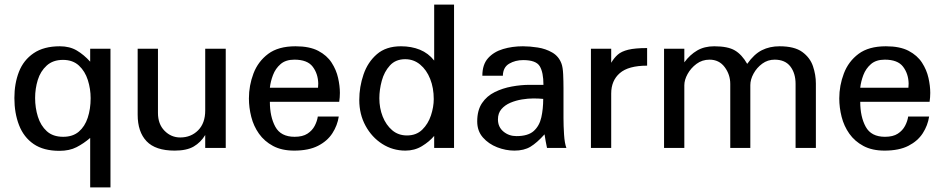

<svg xmlns="http://www.w3.org/2000/svg" viewBox="-20 -648 4137 841"><path d="M377 -217.8Q377 -170.9 364.3 -132.3Q351.6 -93.8 325.2 -71.3Q298.8 -48.8 256.8 -48.8Q211.9 -48.8 185.1 -73.2Q158.2 -97.7 146 -136.7Q133.8 -175.8 133.8 -218.8Q133.8 -259.8 145.5 -297.9Q157.2 -335.9 184.6 -360.8Q211.9 -385.7 255.9 -385.7Q298.8 -385.7 325.7 -360.8Q352.5 -335.9 364.7 -297.4Q377 -258.8 377 -217.8ZM463.9 172.9V-434.6H375V-377.9Q347.7 -408.2 316.4 -426.8Q285.2 -445.3 242.2 -445.3Q171.9 -445.3 127.4 -415Q83 -384.8 63 -333.5Q43 -282.2 43 -218.8Q43 -152.3 63.5 -99.6Q84 -46.9 127.4 -17.1Q170.9 12.7 240.2 12.7Q284.2 12.7 315.4 -3.4Q346.7 -19.5 375 -43.9V172.9Z M968.8 0V-434.6H878.9V-164.1Q878.9 -108.4 847.7 -77.1Q816.4 -45.9 769.5 -45.9Q729.5 -45.9 700.7 -75.2Q671.9 -104.5 671.9 -153.3V-434.6H583V-145.5Q583 -70.3 622.1 -29.3Q661.1 11.7 745.1 11.7Q797.9 11.7 828.6 -6.3Q859.4 -24.4 878.9 -56.6V0Z M1373 -263.7H1162.1Q1165 -291 1175.8 -319.3Q1186.5 -347.7 1209 -367.2Q1231.4 -386.7 1269.5 -386.7Q1326.2 -386.7 1349.6 -356Q1373 -325.2 1374 -282.2Q1374 -271.5 1373 -263.7ZM1463.9 -137.7H1372.1Q1369.1 -117.2 1358.4 -96.7Q1347.7 -76.2 1326.7 -62.5Q1305.7 -48.8 1270.5 -48.8Q1210 -48.8 1186 -92.8Q1162.1 -136.7 1162.1 -202.1H1465.8Q1468.8 -221.7 1468.8 -241.2Q1468.8 -271.5 1460.9 -306.6Q1453.1 -341.8 1432.6 -373.5Q1412.1 -405.3 1374 -425.3Q1335.9 -445.3 1274.4 -445.3Q1199.2 -445.3 1154.8 -412.1Q1110.4 -378.9 1090.3 -326.2Q1070.3 -273.4 1070.3 -216.8Q1070.3 -176.8 1080.6 -136.2Q1090.8 -95.7 1114.3 -62.5Q1137.7 -29.3 1175.8 -8.8Q1213.9 11.7 1268.6 11.7Q1332 11.7 1373 -9.3Q1414.1 -30.3 1436 -64.5Q1458 -98.6 1463.9 -137.7Z M1879.9 -213.9Q1879.9 -179.7 1867.7 -142.6Q1855.5 -105.5 1829.6 -80.1Q1803.7 -54.7 1762.7 -54.7Q1724.6 -54.7 1697.8 -77.6Q1670.9 -100.6 1656.2 -137.7Q1641.6 -174.8 1641.6 -217.8Q1641.6 -254.9 1652.3 -294.4Q1663.1 -334 1688 -361.3Q1712.9 -388.7 1754.9 -388.7Q1792 -388.7 1820.3 -365.2Q1848.6 -341.8 1864.3 -302.2Q1879.9 -262.7 1879.9 -213.9ZM1968.8 0V-627.9H1881.8V-382.8Q1856.4 -415 1819.3 -430.2Q1782.2 -445.3 1736.3 -445.3Q1670.9 -445.3 1630.9 -410.6Q1590.8 -376 1572.3 -321.8Q1553.7 -267.6 1553.7 -210Q1553.7 -147.5 1581.1 -97.2Q1608.4 -46.9 1654.3 -17.6Q1700.2 11.7 1755.9 11.7Q1795.9 11.7 1828.1 -7.8Q1860.4 -27.3 1881.8 -52.7V0Z M2359.4 -214.8Q2359.4 -170.9 2351.1 -133.8Q2342.8 -96.7 2317.9 -74.2Q2293 -51.8 2242.2 -51.8Q2209 -51.8 2185.1 -71.8Q2161.1 -91.8 2161.1 -125Q2161.1 -152.3 2176.3 -169.9Q2191.4 -187.5 2215.3 -197.8Q2239.3 -208 2266.1 -212.4Q2293 -216.8 2316.4 -216.8Q2326.2 -216.8 2338.9 -216.3Q2351.6 -215.8 2359.4 -214.8ZM2460.9 0Q2453.1 -20.5 2450.7 -58.6Q2448.2 -96.7 2448.2 -130.9V-261.7Q2448.2 -292 2446.8 -322.8Q2445.3 -353.5 2439.5 -369.1Q2427.7 -401.4 2398.9 -418Q2370.1 -434.6 2335.4 -439.9Q2300.8 -445.3 2270.5 -445.3Q2223.6 -445.3 2183.1 -433.1Q2142.6 -420.9 2117.7 -393.1Q2092.8 -365.2 2092.8 -316.4H2182.6Q2183.6 -353.5 2210.4 -369.1Q2237.3 -384.8 2271.5 -384.8Q2328.1 -384.8 2344.2 -357.9Q2360.4 -331.1 2360.4 -276.4H2299.8Q2261.7 -276.4 2221.7 -269Q2181.6 -261.7 2147 -244.6Q2112.3 -227.5 2091.3 -196.3Q2070.3 -165 2070.3 -116.2Q2070.3 -74.2 2095.2 -45.9Q2120.1 -17.6 2157.7 -2.9Q2195.3 11.7 2233.4 11.7Q2275.4 11.7 2303.7 -5.4Q2332 -22.5 2365.2 -59.6Q2367.2 -44.9 2370.1 -29.8Q2373 -14.6 2376 0Z M2814.5 -360.4V-437.5Q2761.7 -437.5 2731.9 -430.2Q2702.1 -422.9 2686 -408.7Q2669.9 -394.5 2657.2 -373V-434.6H2568.4V0H2657.2V-238.3Q2657.2 -294.9 2694.8 -327.6Q2732.4 -360.4 2814.5 -360.4Z M3553.7 0V-282.2Q3553.7 -320.3 3541 -357.9Q3528.3 -395.5 3494.1 -420.4Q3460 -445.3 3394.5 -445.3Q3351.6 -445.3 3317.4 -428.2Q3283.2 -411.1 3252.9 -368.2Q3229.5 -409.2 3198.7 -427.2Q3168 -445.3 3108.4 -445.3Q3065.4 -445.3 3033.7 -426.8Q3002 -408.2 2977.5 -375V-434.6H2888.7V0H2977.5V-274.4Q2977.5 -297.9 2991.7 -323.7Q3005.9 -349.6 3030.8 -368.2Q3055.7 -386.7 3087.9 -386.7Q3129.9 -386.7 3154.3 -354Q3178.7 -321.3 3178.7 -280.3V0H3266.6V-275.4Q3266.6 -299.8 3280.8 -325.7Q3294.9 -351.6 3318.8 -369.1Q3342.8 -386.7 3373 -386.7Q3418.9 -386.7 3441.9 -356.9Q3464.8 -327.1 3464.8 -280.3V0Z M3959 -263.7H3748Q3751 -291 3761.7 -319.3Q3772.5 -347.7 3794.9 -367.2Q3817.4 -386.7 3855.5 -386.7Q3912.1 -386.7 3935.5 -356Q3959 -325.2 3960 -282.2Q3960 -271.5 3959 -263.7ZM4049.8 -137.7H3958Q3955.1 -117.2 3944.3 -96.7Q3933.6 -76.2 3912.6 -62.5Q3891.6 -48.8 3856.4 -48.8Q3795.9 -48.8 3772 -92.8Q3748 -136.7 3748 -202.1H4051.8Q4054.7 -221.7 4054.7 -241.2Q4054.7 -271.5 4046.9 -306.6Q4039.1 -341.8 4018.6 -373.5Q3998 -405.3 3960 -425.3Q3921.9 -445.3 3860.4 -445.3Q3785.2 -445.3 3740.7 -412.1Q3696.3 -378.9 3676.3 -326.2Q3656.2 -273.4 3656.2 -216.8Q3656.2 -176.8 3666.5 -136.2Q3676.8 -95.7 3700.2 -62.5Q3723.6 -29.3 3761.7 -8.8Q3799.8 11.7 3854.5 11.7Q3918 11.7 3959 -9.3Q4000 -30.3 4022 -64.5Q4043.9 -98.6 4049.8 -137.7Z"/></svg>

Font: Namkio Khamti Book
Style: Regular
Weight: 500
Designer: Debbi Hosken
Foundry: SIL International
Version: Version 3.917